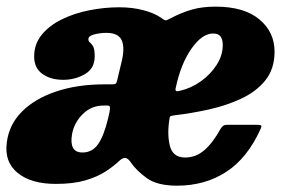

<svg xmlns="http://www.w3.org/2000/svg" viewBox="-38 -556 879 593"><path d="M-17 -115.5Q-10.5 -170.5 29.2 -210.8Q69 -251 134.8 -273.2Q200.5 -295.5 284.5 -295.5H308Q316.5 -295.5 319.2 -297.5Q322 -299.5 324 -308.5L338 -367Q348 -409 337.8 -431.8Q327.5 -454.5 290.5 -454.5Q273 -454.5 254 -450Q235 -445.5 235 -435Q235 -428 239.8 -424.8Q244.5 -421.5 249.5 -413Q254.5 -404.5 254.5 -382Q254.5 -344.5 224.2 -327Q194 -309.5 157.5 -309.5Q118 -309.5 92.8 -327.8Q67.5 -346 67.5 -381.5Q67.5 -420 90.8 -448.5Q114 -477 152.5 -496Q191 -515 237.5 -524.2Q284 -533.5 330.5 -533.5Q371.5 -533.5 406 -524.2Q440.5 -515 461 -500Q469.5 -493.5 473.2 -493.2Q477 -493 489 -499.5Q523 -517.5 555 -526.5Q587 -535.5 627.5 -535.5Q716 -535.5 763 -496.2Q810 -457 810 -396.5Q810 -343.5 781.8 -308.2Q753.5 -273 707.5 -251.5Q661.5 -230 607.5 -218Q553.5 -206 501.5 -200Q495 -199 490.8 -198Q486.5 -197 486 -192.5Q477.5 -143 486.5 -106.2Q495.5 -69.5 533.5 -69.5Q567 -69.5 593.2 -92.2Q619.5 -115 643.5 -158.5Q647 -164 651 -167.2Q655 -170.5 663.5 -170.5H757Q767 -170.5 768.8 -168Q770.5 -165.5 767 -158Q726.5 -68 660.8 -25.2Q595 17.5 508.5 17.5Q448 17.5 415.5 -5.8Q383 -29 364.5 -56.5Q350 -77.5 332 -60.5Q313.5 -43 288.2 -26.5Q263 -10 225.8 1Q188.5 12 134.5 12Q58 12 16.5 -22Q-25 -56 -17 -115.5ZM517.5 -275.5Q552.5 -283.5 582.5 -305Q612.5 -326.5 631.2 -355.8Q650 -385 650 -417Q650 -434 643.2 -443.2Q636.5 -452.5 620 -452.5Q586 -452.5 553 -405.2Q520 -358 504.5 -283.5Q501.5 -270.5 517.5 -275.5ZM300 -209Q302 -218 301.8 -224Q301.5 -230 293.5 -230H281.5Q244.5 -230 217.8 -203.8Q191 -177.5 184.5 -141.5Q175 -85 216.5 -85Q247 -85 265 -110.8Q283 -136.5 296 -191Z"/></svg>

Font: Besley* Narrow Heavy
Style: Italic
Weight: 800
Width: 4
Italic angle: -13°
Designer: Owen Earl
Foundry: indestructible type*
Version: Version 3.000; ttfautohint (v1.8.3)